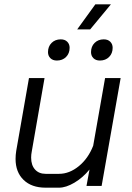

<svg xmlns="http://www.w3.org/2000/svg" viewBox="-20 -860 610 888"><path d="M52 -125Q52 -143 55 -162L114 -499H186L127 -160Q124 -145 124 -131Q124 -96 142 -76Q160 -56 191 -56H253Q301 -56 344.5 -91.5Q388 -127 411 -186L466 -499H538L450 0H380L394 -76Q363 -38 324 -15Q285 8 253 8H191Q126 8 89 -28Q52 -64 52 -125ZM421 -840H493L397 -724H337ZM202 -619Q202 -645 218.5 -661.5Q235 -678 261 -678Q280 -678 291 -667Q302 -656 302 -639Q302 -613 285.5 -596.5Q269 -580 243 -580Q224 -580 213 -591Q202 -602 202 -619ZM401 -619Q401 -645 417.5 -661.5Q434 -678 460 -678Q479 -678 490 -667Q501 -656 501 -639Q501 -613 484.5 -596.5Q468 -580 442 -580Q423 -580 412 -591Q401 -602 401 -619Z"/></svg>

Font: Bai Jamjuree
Style: Italic
Weight: 400
Italic angle: -10°
Version: Version 1.000; ttfautohint (v1.6)